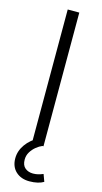

<svg xmlns="http://www.w3.org/2000/svg" viewBox="-136 -746 518 978"><g transform="rotate(15 122.5 -257.0)"><path d="M92 0V-705H153V0ZM129 191Q85 191 57.5 165.5Q30 140 30 96Q30 57 54.5 22.5Q79 -12 122 -34L147 0Q132 6 116 19Q100 32 89 50Q78 68 78 90Q78 120 95 134Q112 148 137 148Q150 148 163 145Q176 142 190 136L204 174Q191 182 172 186.5Q153 191 129 191Z"/></g></svg>

Font: Nunito Sans 12pt ExtraLight Light
Style: Regular
Weight: 300
Version: Version 3.101;gftools[0.9.27]